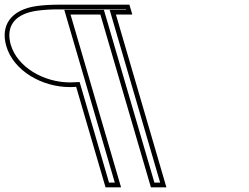

<svg xmlns="http://www.w3.org/2000/svg" viewBox="-305 -687 1064 820"><path d="M-5.6 -315 20.3 -316 145.7 113H212L-3.8 -625H123.7L339.5 113H405.7L190 -625H260L247.7 -667H-54.8C-88.1 -667 -118.6 -665.2 -146.3 -661.5C-258 -646.7 -304 -578.7 -278.1 -490C-247.2 -384.6 -126.2 -315 -5.6 -315ZM-6 -335C-120.8 -335.4 -231.4 -401.8 -258.9 -495.6C-261.2 -503.7 -262.9 -511.4 -263.9 -518.8C-272.5 -581.8 -237.2 -629.3 -143.7 -641.7C-117 -645.2 -87.4 -647 -54.8 -647H232.7L233.3 -645H163.3L379 93H354.5L138.7 -645H-30.5L185.3 93H160.7L35.1 -336.6Z"/></svg>

Font: Din Kursivschrift
Style: BreitLeftGho
Weight: 400
Version: Version 1.089